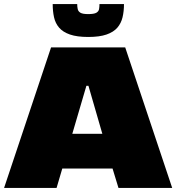

<svg xmlns="http://www.w3.org/2000/svg" viewBox="-29 -920 863 940"><path d="M-9 0 221 -688H584L814 0H551L522 -95H276L248 0ZM325 -265H472L404 -500H394ZM403 -739Q348 -739 313.5 -751Q279 -763 260.5 -784.5Q242 -806 235.5 -835.5Q229 -865 229 -900H349Q349 -887 351.5 -875.5Q354 -864 365 -857.5Q376 -851 403 -851Q431 -851 442.5 -857.5Q454 -864 456 -875.5Q458 -887 458 -900H578Q578 -865 571 -835.5Q564 -806 545.5 -784.5Q527 -763 492.5 -751Q458 -739 403 -739Z"/></svg>

Font: Saira Expanded Black
Style: Regular
Weight: 900
Width: 7
Designer: Hector Gatti with collaboration of the Omnibus-Type team
Foundry: Omnibus-Type
Version: Version 1.101